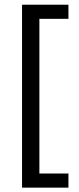

<svg xmlns="http://www.w3.org/2000/svg" viewBox="-20 -696 346 836"><path d="M76 121V-675.5H278V-614H151.5V59.5H278V121Z"/></svg>

Font: Anek Odia Medium
Style: Regular
Weight: 400
Version: Version 1.003